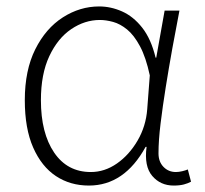

<svg xmlns="http://www.w3.org/2000/svg" viewBox="-20 -563 635 596"><path d="M256 13Q198 13 153.5 -16.5Q109 -46 83 -105Q57 -164 57 -252Q57 -345 89.5 -410Q122 -475 175 -509Q228 -543 288 -543Q324 -543 359 -527.5Q394 -512 421.5 -477Q449 -442 463 -384H465L491 -530H537Q526 -474 515 -413Q504 -352 494.5 -292.5Q485 -233 478.5 -180Q472 -127 472 -87Q472 -61 487.5 -45Q503 -29 526 -29Q535 -29 545.5 -31.5Q556 -34 563 -37L573 1Q564 6 551 9.5Q538 13 519 13Q478 13 452.5 -17Q427 -47 435 -107H432Q366 13 256 13ZM262 -29Q305 -29 343 -55.5Q381 -82 407 -126.5Q433 -171 437 -224L445 -329Q433 -385 414.5 -419.5Q396 -454 374.5 -471.5Q353 -489 331 -495Q309 -501 290 -501Q243 -501 201 -472.5Q159 -444 133 -388.5Q107 -333 107 -252Q107 -150 148 -89.5Q189 -29 262 -29Z"/></svg>

Font: Noto Sans JP ExtraLight
Style: Regular
Weight: 250
Designer: Ryoko NISHIZUKA  (kana, bopomofo & ideographs); Paul D. Hunt (Latin, Greek & Cyrillic); Sandoll Communications , Soo-you
Foundry: Adobe
Version: Version 2.004-H2;hotconv 1.0.118;makeotfexe 2.5.65603